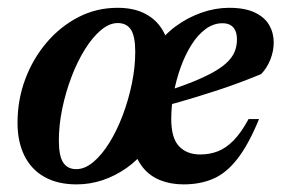

<svg xmlns="http://www.w3.org/2000/svg" viewBox="-20 -472 744 504"><path d="M288.5 -451.5Q328.5 -451.5 356.5 -438.2Q384.5 -425 401.2 -401.5Q418 -378 424 -345.5L388 -347Q409.5 -379.5 441 -402.8Q472.5 -426 509 -438.8Q545.5 -451.5 581 -451.5Q623.5 -451.5 649.2 -439Q675 -426.5 686.8 -406Q698.5 -385.5 698.5 -360.5Q698.5 -337.5 689.5 -315.2Q680.5 -293 665.5 -277.5Q637.5 -266 606 -254.2Q574.5 -242.5 541 -231.8Q507.5 -221 473.2 -210.8Q439 -200.5 405.5 -192L407 -229.5Q455 -244.5 489 -258.5Q523 -272.5 545 -285.5Q567 -298.5 579.5 -311.8Q592 -325 597 -339Q602 -353 602 -368.5Q602 -382 597.8 -391.5Q593.5 -401 585.2 -406Q577 -411 564 -411Q540.5 -411 519.8 -395.8Q499 -380.5 482.5 -354.2Q466 -328 454.2 -295.2Q442.5 -262.5 436 -227.5Q429.5 -192.5 429.5 -160Q429.5 -109.5 450 -88Q470.5 -66.5 505.5 -66.5Q530.5 -66.5 551.8 -74.8Q573 -83 593 -103.2Q613 -123.5 632.5 -159.5H660Q632.5 -92.5 603.2 -55Q574 -17.5 539.8 -2.8Q505.5 12 462 12Q428 12 401 1.2Q374 -9.5 356.2 -31Q338.5 -52.5 330 -83.5L364.5 -82Q342 -52 312.5 -31.2Q283 -10.5 249.8 0.8Q216.5 12 181 12Q131.5 12 96.8 -7.5Q62 -27 44 -63.5Q26 -100 26 -149.5Q26 -210.5 46.5 -264.8Q67 -319 103 -361Q139 -403 186.2 -427.2Q233.5 -451.5 288.5 -451.5ZM180.5 -28Q202.5 -28 224.8 -46.5Q247 -65 266.8 -96.8Q286.5 -128.5 301.8 -168.5Q317 -208.5 326 -251.8Q335 -295 335 -336Q335 -376.5 323.8 -394Q312.5 -411.5 289 -411.5Q267 -411.5 244.8 -392.8Q222.5 -374 202.8 -342.2Q183 -310.5 167.8 -270.5Q152.5 -230.5 143.5 -187.2Q134.5 -144 134.5 -103Q134.5 -63 145.8 -45.5Q157 -28 180.5 -28Z"/></svg>

Font: Newsreader 24pt SemiBold
Style: Italic
Weight: 600
Italic angle: -17°
Designer: Hugues Gentile
Foundry: Production Type
Version: Version 1.003